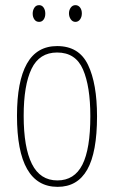

<svg xmlns="http://www.w3.org/2000/svg" viewBox="-20 -809 443 746"><path d="M357 -357Q357 -217 319 -150Q281 -83 204 -83Q46 -83 46 -359Q46 -493 84.5 -561.5Q123 -630 202 -630Q287 -630 322 -557Q357 -484 357 -357ZM72 -359Q72 -236 104 -172Q136 -108 203 -108Q269 -108 300 -169Q331 -230 331 -358Q331 -473 302.5 -539Q274 -605 202 -605Q133 -605 102.5 -541.5Q72 -478 72 -359ZM107 -756Q107 -769 113.5 -779Q120 -789 132 -789Q143 -789 149.5 -779.5Q156 -770 156 -756Q156 -742 149.5 -733Q143 -724 132 -724Q120 -724 113.5 -733.5Q107 -743 107 -756ZM248 -757Q248 -770 255 -779.5Q262 -789 273 -789Q284 -789 291 -780Q298 -771 298 -757Q298 -743 291 -733.5Q284 -724 273 -724Q262 -724 255 -734Q248 -744 248 -757Z"/></svg>

Font: Noto Sans Kannada UI ExtraCondensed Thin
Style: Regular
Weight: 100
Width: 2
Designer: Jelle Bosma - Monotype Design Team
Foundry: Monotype Imaging Inc.
Version: Version 2.005; ttfautohint (v1.8.4.7-5d5b)